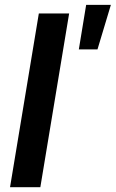

<svg xmlns="http://www.w3.org/2000/svg" viewBox="-20 -784 484 804"><path d="M269.5 -727.5 148.9 0H22L142.6 -727.5ZM310.1 -577.1 340.8 -763.7H444.3L388.2 -577.1Z"/></svg>

Font: Inter SemiBold
Style: Italic
Weight: 600
Italic angle: -9.3988°
Designer: Rasmus Andersson
Foundry: rsms
Version: Version 4.001;git-66647c0bb